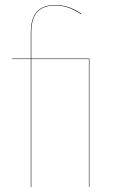

<svg xmlns="http://www.w3.org/2000/svg" viewBox="-20 -753 482 773"><path d="M204.1 -732.9Q256.3 -732.9 307.1 -698.2L306.2 -695.8Q254.9 -731 204.1 -731Q154.3 -731 130.1 -704.8Q106 -678.7 106 -622.1V-517.1H339.8V0H337.9V-515.1H106V0H104V-515.1H28.8V-517.1H104V-622.1Q104 -679.2 128.7 -706.1Q153.3 -732.9 204.1 -732.9Z"/></svg>

Font: Fira Sans Compressed Two
Style: Regular
Weight: 100
Width: 1
Designer: Carrois Corporate & Edenspiekermann AG
Foundry: Carrois Corporate GbR & Edenspiekermann AG
Version: Version 4.203;PS 004.203;hotconv 1.0.88;makeotf.lib2.5.64775